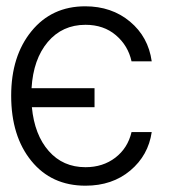

<svg xmlns="http://www.w3.org/2000/svg" viewBox="-20 -572 554 603"><path d="M276.9 -294.9V-235.4H80.1Q88.4 -148.4 133.1 -97.7Q177.7 -46.9 248.5 -46.9Q303.2 -46.9 342.3 -76.9Q381.3 -106.9 393.1 -157.2H456.5Q445.8 -84 389.2 -36.4Q332.5 11.2 248.5 11.2Q141.6 11.2 78.4 -66.7Q15.1 -144.5 15.1 -271.5Q15.1 -396 78.9 -474.1Q142.6 -552.2 247.6 -552.2Q330.6 -552.2 388.2 -504.2Q445.8 -456.1 456.5 -379.4H393.1Q382.3 -428.7 344 -461.4Q305.7 -494.1 248.5 -494.1Q175.8 -494.1 130.1 -440.2Q84.5 -386.2 79.1 -294.9Z"/></svg>

Font: Interop Light
Style: Regular
Weight: 300
Designer: Rasmus Andersson, Google, Jang Haemin
Foundry: jhaemin
Version: Version 1.007